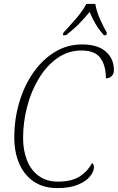

<svg xmlns="http://www.w3.org/2000/svg" viewBox="-20 -951 602 981"><path d="M273 10Q202 10 153 -23Q104 -56 78.5 -114.5Q53 -173 53 -249Q53 -341 78 -426.5Q103 -512 149.5 -579Q196 -646 259.5 -685Q323 -724 400 -724Q478 -724 520 -688Q562 -652 562 -593Q562 -574 551 -562.5Q540 -551 521 -551Q521 -616 493 -654.5Q465 -693 396 -693Q328 -693 273 -654Q218 -615 178.5 -550Q139 -485 118.5 -405.5Q98 -326 98 -246Q98 -181 118.5 -130.5Q139 -80 179 -51.5Q219 -23 275 -23Q344 -23 385 -48Q426 -73 450 -118Q460 -112 460 -97Q460 -74 439.5 -49Q419 -24 377.5 -7Q336 10 273 10ZM304 -784Q334 -816 369 -856.5Q404 -897 421 -931H467Q472 -897 490 -855.5Q508 -814 526 -784L523 -771H511Q485 -800 468 -829Q451 -858 438 -890Q412 -858 384 -829.5Q356 -801 317 -771H301Z"/></svg>

Font: Noto Serif SemiCondensed ExtraLight
Style: Italic
Weight: 200
Width: 4
Italic angle: -12°
Designer: Monotype Design Team
Foundry: Monotype Imaging Inc.
Version: Version 2.013